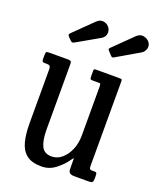

<svg xmlns="http://www.w3.org/2000/svg" viewBox="-142 -835 756 928"><g transform="rotate(20 236.5 -370.5)"><path d="M60 -166V-442Q60 -457 55.2 -461Q50.5 -465 38.5 -465H29.5Q20 -465 17.5 -468.5Q15 -472 15 -482.5V-497Q15 -513.5 18 -516.8Q21 -520 37 -520H131Q141.5 -520 144.5 -515.8Q147.5 -511.5 147.5 -503.5V-167Q147.5 -111.5 161.8 -81.8Q176 -52 214 -52Q243 -52 266.5 -72Q290 -92 303.8 -125Q317.5 -158 317.5 -197V-448Q317.5 -465 312 -465H274.5Q266 -465 264 -468.5Q262 -472 262 -486V-508Q262 -516.5 264 -518.2Q266 -520 274 -520H391.5Q404 -520 405.8 -518Q407.5 -516 407.5 -503V-74.5Q407.5 -62 410.5 -58.5Q413.5 -55 422.5 -55H433.5Q444 -55 445.8 -50.2Q447.5 -45.5 447.5 -31V-23.5Q447.5 -9.5 443.2 -4.8Q439 0 426 0H351Q336 0 327.8 -5.2Q319.5 -10.5 319.5 -29.5V-53Q319.5 -78.5 319 -80.8Q318.5 -83 307 -67Q289.5 -41 257.2 -15.5Q225 10 184.5 10Q133.5 10 106.8 -11.8Q80 -33.5 70 -73Q60 -112.5 60 -166ZM108 -612.5 97.5 -623Q89.5 -631.5 91.5 -636Q93.5 -640.5 101.5 -648L193.5 -738Q210 -754 228.5 -751Q247 -748 258 -733.5Q268.5 -719.5 266 -701.8Q263.5 -684 246 -673.5L141 -613.5Q129 -606.5 123.2 -604.5Q117.5 -602.5 108 -612.5ZM316.5 -610 305 -622.5Q297 -631 296.5 -634Q296 -637 304 -645L399 -738Q415.5 -754 435 -750.2Q454.5 -746.5 465.5 -732Q476 -718 471.8 -700.5Q467.5 -683 451.5 -673.5L335 -605.5Q328 -601.5 325 -602.8Q322 -604 316.5 -610Z"/></g></svg>

Font: Besley* Condensed
Style: Regular
Weight: 400
Width: 3
Designer: Owen Earl
Foundry: indestructible type*
Version: Version 3.000; ttfautohint (v1.8.3)